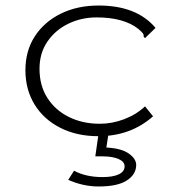

<svg xmlns="http://www.w3.org/2000/svg" viewBox="-20 -482 640 695"><path d="M336 11Q258 11 198 -19.5Q138 -50 105 -104Q72 -158 72 -228Q72 -298 106 -350.5Q140 -403 200 -432.5Q260 -462 337 -462Q475 -462 543 -381L511 -350L505 -344L500 -349Q501 -356 497 -361.5Q493 -367 480 -378Q427 -419 330 -419Q275 -419 228 -396.5Q181 -374 152 -332Q123 -290 123 -233Q123 -172 151.5 -127.5Q180 -83 229.5 -58.5Q279 -34 341 -34Q386 -34 429.5 -50.5Q473 -67 505 -97L534 -61Q453 11 336 11ZM337 193Q281 193 227 169L248 136Q291 159 351 159Q389 159 410 149Q431 139 431 120Q431 103 409 93.5Q387 84 352 84H325L337 0H373L365 52Q420 55 446.5 74Q473 93 473 115Q473 149 439.5 171Q406 193 337 193Z"/></svg>

Font: Inconsolata Expanded Light
Style: Regular
Weight: 300
Width: 7
Monospace: yes
Designer: Raph Levien, Cyreal, Brenton Simpson
Foundry: Raph Levien, Cyreal, Google
Version: Version 3.001; ttfautohint (v1.8.2.53-6de2)